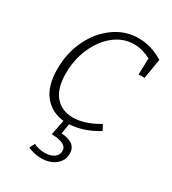

<svg xmlns="http://www.w3.org/2000/svg" viewBox="-184 -628 845 946"><g transform="rotate(30 239.0 -155.5)"><path d="M464 -490 445 -377H411L414 -470Q365 -495 319 -495Q257 -495 206.5 -454.5Q156 -414 127 -347Q98 -280 98 -204Q98 -117 135.5 -74Q173 -31 236 -31Q303 -31 381 -78L397 -47Q319 2 237 7L228 64Q274 68 293.5 84.5Q313 101 313 130Q313 171 281 196Q249 221 201 221Q162 221 125 204L140 175Q169 189 203 189Q234 189 254.5 175.5Q275 162 275 137Q275 94 188 92L205 6Q135 -1 93 -53Q51 -105 51 -201Q51 -292 87.5 -367.5Q124 -443 186.5 -487.5Q249 -532 323 -532Q396 -532 464 -490Z"/></g></svg>

Font: Bitter Pro Light
Style: Italic
Weight: 300
Italic angle: -9°
Designer: Sol Matas, and Bitter project Authors
Foundry: Sol Matas
Version: Version 1.010